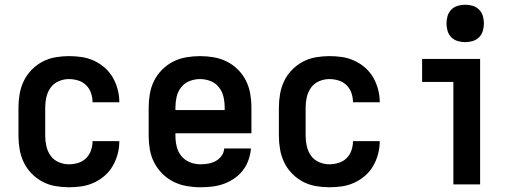

<svg xmlns="http://www.w3.org/2000/svg" viewBox="-20 -779 2240 811"><path d="M271 12Q243 12 214 7Q185 2 159.5 -11.5Q134 -25 113.5 -46Q93 -67 80.5 -93Q68 -119 63 -147.5Q58 -176 58 -205V-325Q58 -354 63 -382.5Q68 -411 80.5 -437Q93 -463 113.5 -484Q134 -505 159.5 -518.5Q185 -532 214 -537Q243 -542 271 -542Q299 -542 325.5 -538Q352 -534 377 -522.5Q402 -511 422.5 -493Q443 -475 456.5 -451.5Q470 -428 477 -401.5Q484 -375 484 -348V-347H371Q371 -367 364.5 -386Q358 -405 344 -419Q330 -433 310.5 -439Q291 -445 271 -445Q249 -445 228 -436Q207 -427 194 -409Q181 -391 176 -369Q171 -347 171 -325V-205Q171 -183 176 -161Q181 -139 194 -121Q207 -103 228 -94Q249 -85 271 -85Q291 -85 310.5 -91Q330 -97 344 -111Q358 -125 364.5 -144Q371 -163 371 -183H484V-182Q484 -155 477 -128.5Q470 -102 456.5 -78.5Q443 -55 422.5 -37Q402 -19 377 -7.5Q352 4 325.5 8Q299 12 271 12Z M827 12Q798 12 769 7Q740 2 713.5 -11Q687 -24 666 -45Q645 -66 631.5 -92Q618 -118 613 -147Q608 -176 608 -205V-325Q608 -354 613 -383Q618 -412 631 -438Q644 -464 665 -485Q686 -506 712 -519Q738 -532 767 -537Q796 -542 825 -542Q854 -542 883 -537Q912 -532 938 -519Q964 -506 985 -485Q1006 -464 1019 -438Q1032 -412 1037 -383Q1042 -354 1042 -325V-216H721V-205Q721 -182 726.5 -159.5Q732 -137 746.5 -119.5Q761 -102 782.5 -93.5Q804 -85 827 -85Q844 -85 860.5 -88Q877 -91 891.5 -99Q906 -107 916 -121Q926 -135 927 -152H1040Q1038 -127 1029.5 -103Q1021 -79 1006 -59.5Q991 -40 970 -25.5Q949 -11 925.5 -2.5Q902 6 877 9Q852 12 827 12ZM721 -314H929V-325Q929 -348 924 -370Q919 -392 905 -410Q891 -428 869.5 -436.5Q848 -445 825 -445Q802 -445 780.5 -436.5Q759 -428 745 -410Q731 -392 726 -370Q721 -348 721 -325Z M1371 12Q1343 12 1314 7Q1285 2 1259.5 -11.5Q1234 -25 1213.5 -46Q1193 -67 1180.5 -93Q1168 -119 1163 -147.5Q1158 -176 1158 -205V-325Q1158 -354 1163 -382.5Q1168 -411 1180.5 -437Q1193 -463 1213.5 -484Q1234 -505 1259.5 -518.5Q1285 -532 1314 -537Q1343 -542 1371 -542Q1399 -542 1425.5 -538Q1452 -534 1477 -522.5Q1502 -511 1522.5 -493Q1543 -475 1556.5 -451.5Q1570 -428 1577 -401.5Q1584 -375 1584 -348V-347H1471Q1471 -367 1464.5 -386Q1458 -405 1444 -419Q1430 -433 1410.5 -439Q1391 -445 1371 -445Q1349 -445 1328 -436Q1307 -427 1294 -409Q1281 -391 1276 -369Q1271 -347 1271 -325V-205Q1271 -183 1276 -161Q1281 -139 1294 -121Q1307 -103 1328 -94Q1349 -85 1371 -85Q1391 -85 1410.5 -91Q1430 -97 1444 -111Q1458 -125 1464.5 -144Q1471 -163 1471 -183H1584V-182Q1584 -155 1577 -128.5Q1570 -102 1556.5 -78.5Q1543 -55 1522.5 -37Q1502 -19 1477 -7.5Q1452 4 1425.5 8Q1399 12 1371 12Z M1895 0V-433H1763V-530H2008V0ZM1945 -601Q1929 -601 1913.5 -605.5Q1898 -610 1886.5 -621.5Q1875 -633 1870.5 -648.5Q1866 -664 1866 -680Q1866 -696 1870.5 -711.5Q1875 -727 1886.5 -738.5Q1898 -750 1913.5 -754.5Q1929 -759 1945 -759Q1961 -759 1976.5 -754.5Q1992 -750 2003.5 -738.5Q2015 -727 2019.5 -711.5Q2024 -696 2024 -680Q2024 -664 2019.5 -648.5Q2015 -633 2003.5 -621.5Q1992 -610 1976.5 -605.5Q1961 -601 1945 -601Z"/></svg>

Font: Lode
Style: Bold
Weight: 700
Monospace: yes
Designer: Belleve Invis
Foundry: Belleve Invis
Version: Version 29.2.0; ttfautohint (v1.8.3)